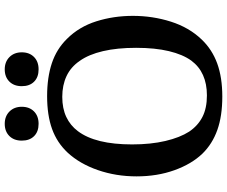

<svg xmlns="http://www.w3.org/2000/svg" viewBox="-94 -855 959 811"><g transform="rotate(-90 385.5 -449.5)"><path d="M724 -368Q724 -284 699.5 -207Q675 -130 624 -77Q582 -33 523 -11.5Q464 10 383 10Q301 10 242 -11Q183 -32 142 -74Q98 -120 72 -192.5Q46 -265 46 -352Q46 -439 72.5 -515.5Q99 -592 146 -643Q188 -688 246 -709Q304 -730 385 -730Q464 -730 524 -710Q584 -690 627 -646Q678 -595 701 -522Q724 -449 724 -368ZM181 -371Q181 -292 195.5 -230.5Q210 -169 235 -130Q260 -93 297 -74Q334 -55 388 -55Q486 -55 535 -121Q561 -157 575 -215.5Q589 -274 589 -354Q589 -434 575 -494Q561 -554 534 -592Q508 -630 469.5 -648Q431 -666 382 -666Q333 -666 297 -649Q261 -632 237 -600Q181 -526 181 -371ZM197 -837Q197 -870 216.5 -889.5Q236 -909 268 -909Q300 -909 320 -889Q340 -869 340 -837Q340 -805 320.5 -785.5Q301 -766 268 -766Q235 -766 216 -785Q197 -804 197 -837ZM427 -837Q427 -870 446.5 -889.5Q466 -909 498 -909Q530 -909 550 -889Q570 -869 570 -837Q570 -805 550.5 -785.5Q531 -766 498 -766Q465 -766 446 -785Q427 -804 427 -837Z"/></g></svg>

Font: Domine SemiBold
Style: Regular
Weight: 600
Designer: Pablo Impallari, Rodrigo Fuenzalida, Brenda Gallo
Foundry: Pablo Impallari, Rodrigo Fuenzalida, Brenda Gallo
Version: Version 2.000